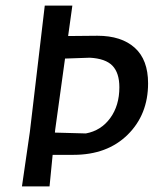

<svg xmlns="http://www.w3.org/2000/svg" viewBox="-20 -662 560 682"><path d="M326 -535Q411 -535 458.5 -492.5Q506 -450 506 -366Q506 -255 433.5 -183.5Q361 -112 241 -112H167L156 0H58L86 -193L139 -642H237L222 -534ZM176 -201 175 -191 285 -188Q339 -198 371.5 -242.5Q404 -287 404 -352Q404 -403 379.5 -428.5Q355 -454 299 -457L211 -454Z"/></svg>

Font: Alegreya Sans SC Medium
Style: Italic
Weight: 500
Italic angle: -7°
Designer: Juan Pablo del Peral
Foundry: Huerta Tipografica
Version: Version 2.007